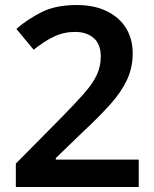

<svg xmlns="http://www.w3.org/2000/svg" viewBox="-20 -744 612 764"><path d="M532 0H43V-93L225 -277Q279 -332 313.5 -371Q348 -410 364.5 -444.5Q381 -479 381 -519Q381 -568 353 -592.5Q325 -617 279 -617Q234 -617 195 -598.5Q156 -580 114 -546L45 -629Q89 -667 145 -695.5Q201 -724 286 -724Q355 -724 405 -699.5Q455 -675 481.5 -632Q508 -589 508 -532Q508 -474 485 -425.5Q462 -377 418.5 -328.5Q375 -280 315 -224L202 -115V-109H532Z"/></svg>

Font: Noto Sans SemiBold
Style: Regular
Weight: 600
Designer: Monotype Design Team
Foundry: Monotype Imaging Inc.
Version: Version 2.007